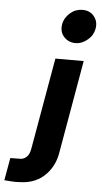

<svg xmlns="http://www.w3.org/2000/svg" viewBox="-174 -701 508 956"><g transform="rotate(5 79.5 -223.0)"><path d="M177 -496Q159.5 -496 144.2 -503.2Q129 -510.5 119 -522.5Q102 -541.5 102.5 -569.5L104 -584Q107 -601 116.2 -615.8Q125.5 -630.5 138.8 -641.8Q152 -653 167.2 -658.5Q182.5 -664 199 -664Q236 -664 257 -638.5Q274 -617.5 273.5 -591L272 -576Q265 -541 238.5 -520Q210.5 -496 177 -496ZM-59 218.5 -81.5 217.5 -115 215 -95 102.5 -41 101.5Q-25 100 -12 86.8Q1 73.5 5.5 45L85.5 -410.5H227L145 58.5Q134 120 93.5 163Q44.5 215 -34.5 217.5Z"/></g></svg>

Font: Lucymar Sans
Style: Bold Italic
Weight: 700
Italic angle: -10°
Foundry: The League of Moveable Type (original font) / Main changes by Cristiano Sobral with portions from Mirco Monsees
Version: Version 2.00;August 30, 2020;FontCreator 13.0.0.2681 64-bit